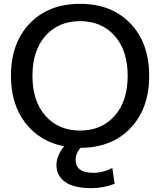

<svg xmlns="http://www.w3.org/2000/svg" viewBox="-20 -760 834 1000"><path d="M757 -365Q757 -195 660 -93Q563 9 400 10Q374 38 374 73Q374 140 466 140Q517 140 565 115L577 197Q520 220 454 220Q366 220 320 188Q274 156 274 100Q274 51 314 2Q186 -23 111.5 -120.5Q37 -218 37 -365Q37 -536 135 -638Q233 -740 397 -740Q561 -740 659 -638Q757 -536 757 -365ZM217 -156.5Q285 -80 397 -80Q509 -80 577 -156.5Q645 -233 645 -365Q645 -497 577 -573.5Q509 -650 397 -650Q285 -650 217 -573.5Q149 -497 149 -365Q149 -233 217 -156.5Z"/></svg>

Font: M PLUS 1p Medium
Style: Regular
Weight: 500
Version: Version 1.062